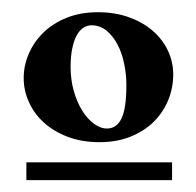

<svg xmlns="http://www.w3.org/2000/svg" viewBox="-20 -524 323 316"><path d="M265.1 -401.4Q265.1 -379.4 256.8 -359.1Q248.5 -338.9 232.9 -323.5Q217.3 -308.1 194.8 -299.1Q172.4 -290 144 -290Q114.7 -290 91.6 -298.8Q68.4 -307.6 52.2 -322.3Q36.1 -336.9 27.6 -356Q19 -375 19 -395.5Q19 -416.5 27.6 -436Q36.1 -455.6 51.8 -470.7Q67.4 -485.8 90.1 -494.9Q112.8 -503.9 141.1 -503.9Q168.9 -503.9 191.7 -495.8Q214.4 -487.8 230.7 -473.9Q247.1 -460 256.1 -441.2Q265.1 -422.4 265.1 -401.4ZM188 -384.3Q188 -401.9 184.3 -419.4Q180.7 -437 173.3 -450.9Q166 -464.8 155.3 -473.6Q144.5 -482.4 130.4 -482.4Q124.5 -482.4 118.4 -479Q112.3 -475.6 107.4 -467.8Q102.5 -460 99.4 -446.5Q96.2 -433.1 96.2 -413.6Q96.2 -393.1 101.3 -374.8Q106.4 -356.4 115 -342.5Q123.5 -328.6 134.3 -320.6Q145 -312.5 156.2 -312.5Q171.9 -312.5 179.9 -328.9Q188 -345.2 188 -384.3ZM23.4 -227.5V-256.8H263.2V-227.5Z"/></svg>

Font: Scheherazade
Style: Bold
Weight: 700
Version: Version 2.100 (build 932/914)